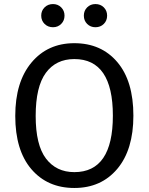

<svg xmlns="http://www.w3.org/2000/svg" viewBox="-20 -914 732 946"><path d="M241.2 -894Q265.1 -894 281.5 -877.7Q297.9 -861.3 297.9 -836.9Q297.9 -812.5 281.5 -796.1Q265.1 -779.8 241.2 -779.8Q216.3 -779.8 199.7 -796.1Q183.1 -812.5 183.1 -836.9Q183.1 -861.3 199.7 -877.7Q216.3 -894 241.2 -894ZM450.2 -894Q475.1 -894 491.5 -877.7Q507.8 -861.3 507.8 -836.9Q507.8 -812.5 491.5 -796.1Q475.1 -779.8 450.2 -779.8Q425.8 -779.8 409.4 -796.1Q393.1 -812.5 393.1 -836.9Q393.1 -861.3 409.4 -877.7Q425.8 -894 450.2 -894ZM346.2 -701.2Q479 -701.2 558.1 -607.9Q637.2 -514.6 637.2 -344.2Q637.2 -176.3 557.9 -82Q478.5 12.2 346.2 12.2Q213.9 12.2 134.5 -80.6Q55.2 -173.3 55.2 -342.8Q55.2 -510.3 135 -605.7Q214.8 -701.2 346.2 -701.2ZM346.2 -623Q255.9 -623 205.8 -554.9Q155.8 -486.8 155.8 -342.8Q155.8 -199.7 206.5 -132.8Q257.3 -65.9 346.2 -65.9Q536.1 -65.9 536.1 -344.2Q536.1 -623 346.2 -623Z"/></svg>

Font: FiraGO
Style: Regular
Weight: 400
Designer: bBox Type
Foundry: bBox Type GmbH
Version: Version 1.001;PS 001.001;hotconv 1.0.88;makeotf.lib2.5.64775